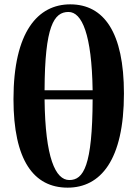

<svg xmlns="http://www.w3.org/2000/svg" viewBox="-20 -846 630 883"><path d="M406 -389C405 -83 364 -18 299 -18C235 -18 188 -120 185 -389ZM185 -431C186 -726 228 -791 295 -791C357 -791 402 -688 406 -431ZM303 -826C155 -826 42 -701 42 -390C42 -109 135 17 291 17C442 17 550 -109 550 -416C550 -697 458 -826 303 -826Z"/></svg>

Font: Noto Serif KR Black
Style: Regular
Weight: 900
Version: Version 1.001;PS 1.001;hotconv 16.6.54;makeotf.lib2.5.65590